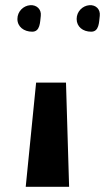

<svg xmlns="http://www.w3.org/2000/svg" viewBox="-20 -719 404 739"><path d="M246 0 234 -401H119L79 0ZM104 -597C135 -597 134 -634 137 -658C140 -683 121 -701 96 -699C70 -697 47 -675 47 -646C47 -616 72 -597 104 -597ZM331 -597C362 -597 361 -634 364 -658C367 -683 349 -701 324 -699C298 -697 275 -675 275 -646C275 -616 299 -597 331 -597Z"/></svg>

Font: Ugly Stick
Style: It
Weight: 400
Designer: Stig
Foundry: Cannot Into Space Fonts
Version: Version 0.99